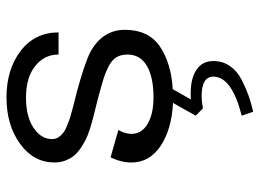

<svg xmlns="http://www.w3.org/2000/svg" viewBox="-128 -430 830 615"><g transform="rotate(-90 287.5 -122.0)"><path d="M225 236.7Q350 205 350 145.8Q350 108.3 287.5 108.3Q271.7 108.3 248.3 112.5L225 89.2L265.8 16.7Q181.7 12.5 128.3 -22.9Q75 -58.3 75 -116.7Q75 -150 91.7 -183.3L179.2 -158.3Q166.7 -136.7 166.7 -116.7Q166.7 -83.3 198.8 -64.6Q230.8 -45.8 283.3 -45.8Q348.3 -45.8 384.6 -67.1Q420.8 -88.3 420.8 -129.2Q420.8 -150 412.1 -164.6Q403.3 -179.2 382.9 -189.6Q362.5 -200 345 -205.4Q327.5 -210.8 294.2 -220Q281.7 -223.3 275 -225Q267.5 -226.7 246.7 -232.1Q225.8 -237.5 213.8 -240.4Q201.7 -243.3 181.2 -250Q160.8 -256.7 148.3 -262.9Q135.8 -269.2 120.4 -279.6Q105 -290 96.2 -301.2Q87.5 -312.5 81.2 -328.3Q75 -344.2 75 -362.5Q75 -430 135 -473.3Q195 -516.7 283.3 -516.7Q373.3 -516.7 432.5 -471.3Q491.7 -425.8 491.7 -350H420.8Q420.8 -395.8 383.8 -425Q346.7 -454.2 283.3 -454.2Q221.7 -454.2 185.8 -430Q150 -405.8 150 -370.8Q150 -363.3 152.5 -356.7Q155 -350 160.4 -344.2Q165.8 -338.3 171.7 -333.8Q177.5 -329.2 187.9 -325Q198.3 -320.8 206.2 -317.5Q214.2 -314.2 227.9 -310.4Q241.7 -306.7 250.4 -304.2Q259.2 -301.7 275 -297.9Q290.8 -294.2 300 -291.7Q395 -265.8 430 -247.5Q500 -208.3 500 -137.5Q500 -61.7 446.7 -25.4Q393.3 10.8 310 15.8L276.7 74.2Q282.5 73.3 295.8 73.3Q345 73.3 372.5 92.1Q400 110.8 400 145.8Q400 175.8 383.8 199.2Q367.5 222.5 339.6 236.7Q311.7 250.8 290.4 258.3Q269.2 265.8 245 271.7Q240 272.5 237.5 273.3Z"/></g></svg>

Font: BoonBaan
Style: Regular
Weight: 400
Designer: Sungsit Sawaiwan
Foundry: FontUni
Version: Version 2.0